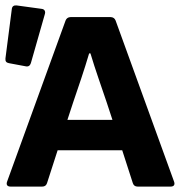

<svg xmlns="http://www.w3.org/2000/svg" viewBox="-23 -688 663 708"><path d="M130.9 -655.3 38.1 -668C28.3 -668.9 21.5 -665 20.5 -654.3L-2.9 -472.7C-3.9 -461.9 0 -457 9.8 -455.1L72.3 -443.4C82 -441.4 87.9 -446.3 90.8 -455.1L142.6 -636.7C145.5 -646.5 140.6 -654.3 130.9 -655.3ZM484.4 0H606.4C617.2 0 623 -5.9 619.1 -17.6L403.3 -612.3C400.4 -620.1 393.6 -625 384.8 -625H237.3C228.5 -625 221.7 -620.1 218.8 -612.3L2.9 -17.6C-1 -5.9 4.9 0 15.6 0H132.8C141.6 0 147.5 -3.9 150.4 -12.7L189.5 -133.8H427.7L466.8 -12.7C469.7 -3.9 475.6 0 484.4 0ZM225.6 -246.1 247.1 -311.5C265.6 -366.2 287.1 -427.7 305.7 -491.2H310.5C329.1 -428.7 349.6 -373 370.1 -311.5L391.6 -246.1Z"/></svg>

Font: Ed Sans Neue
Style: Bold
Weight: 700
Designer: Stephen Hutchings
Version: Version 1.004;PS 001.004;hotconv 1.0.88;makeotf.lib2.5.64775